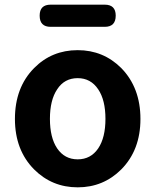

<svg xmlns="http://www.w3.org/2000/svg" viewBox="-20 -789 666 823"><path d="M313 14Q203 14 126 -63Q44 -146 44 -279Q44 -414 126 -497Q202 -574 313 -574Q423 -574 500 -497Q582 -413 582 -279Q582 -146 500 -63Q423 14 313 14ZM313 -106Q369 -106 401 -153Q432 -199 432 -279.5Q432 -360 401 -406Q369 -454 313 -454Q256 -454 225 -406Q194 -360 194 -279.5Q194 -199 225 -153Q257 -106 313 -106ZM197 -674Q150 -674 150 -722Q150 -769 197 -769H429Q476 -769 476 -722Q476 -674 429 -674H313Z"/></svg>

Font: GenSenRounded TW B
Style: Regular
Weight: 700
Version: Version 1.501;PS 1;hotconv 16.6.51;makeotf.lib2.5.65220